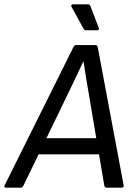

<svg xmlns="http://www.w3.org/2000/svg" viewBox="-48 -862 617 882"><path d="M-21 0Q-26 0 -27.5 -2.5Q-29 -5 -27 -10L289 -645Q294 -655 300 -655H391Q399 -655 401 -645L520 -11Q521 -6 518.5 -3Q516 0 511 0H441Q433 0 431 -10L360 -430Q354 -465 347.5 -503Q341 -541 336 -578H334Q317 -541 299.5 -505Q282 -469 264 -431L60 -10Q58 -6 55 -3Q52 0 47 0ZM114 -153 146 -227H413L423 -153ZM347 -723Q342 -723 339 -726Q336 -729 334 -733L280 -832Q278 -836 280 -839Q282 -842 287 -842H356Q361 -842 363.5 -839.5Q366 -837 368 -832L406 -733Q408 -729 405.5 -726Q403 -723 398 -723Z"/></svg>

Font: Sofia Sans Hairline
Style: Italic
Weight: 1
Italic angle: -9°
Designer: Botio Nikoltchev, Ani Petrova
Foundry: lettersoup
Version: Version 4.102